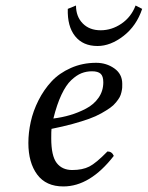

<svg xmlns="http://www.w3.org/2000/svg" viewBox="-20 -667 536 697"><path d="M355 -368.2Q355 -390.6 345.2 -399.4Q335.4 -408.2 314 -408.2Q293.5 -408.2 275.6 -401.1Q257.8 -394 238.8 -376.2Q219.7 -358.4 203.1 -323.2Q186.5 -288.1 173.8 -236.8Q205.6 -240.7 234.6 -249.3Q263.7 -257.8 292.2 -272.7Q320.8 -287.6 337.9 -312.3Q355 -336.9 355 -368.2ZM167 -199.2Q166 -191.4 166 -165Q166 -101.1 185.8 -75.4Q205.6 -49.8 242.2 -49.8Q279.3 -49.8 304 -62.3Q328.6 -74.7 370.1 -117.2Q386.2 -117.2 393.1 -101.1Q307.1 9.8 210 9.8Q147 9.8 115 -33.4Q83 -76.7 83 -147.9Q83 -185.5 91.6 -224.6Q100.1 -263.7 119.6 -302.5Q139.2 -341.3 167 -371.3Q194.8 -401.4 237.1 -420.2Q279.3 -439 329.1 -439Q366.2 -439 395 -418.7Q423.8 -398.4 423.8 -362.8Q423.8 -354 423.6 -348.6Q423.3 -343.3 420.9 -332.5Q418.5 -321.8 414.3 -314.2Q410.2 -306.6 401.1 -295.4Q392.1 -284.2 379.6 -275.4Q367.2 -266.6 347.7 -255.6Q328.1 -244.6 303.2 -235.6Q278.3 -226.6 243.4 -217Q208.5 -207.5 167 -199.2ZM226.1 -634.8 255.9 -647Q255.9 -606.9 280.3 -582Q304.7 -557.1 345.2 -557.1Q385.7 -557.1 420.9 -581.1Q456.1 -605 472.2 -647L496.1 -634.8Q475.6 -573.2 428.5 -536.6Q381.3 -500 334 -500Q281.2 -500 252.7 -535.6Q224.1 -571.3 226.1 -634.8Z"/></svg>

Font: Common Serif
Style: Italic
Weight: 400
Italic angle: -12°
Designer: Philipp H. Poll, Khaled Hosny
Foundry: Stefan Peev, Context Ltd.
Version: Version 1.026